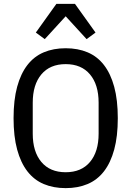

<svg xmlns="http://www.w3.org/2000/svg" viewBox="-20 -959 678 991"><path d="M319 12Q256 12 206 -9Q156 -30 121.5 -74.5Q87 -119 68.5 -187Q50 -255 50 -349Q50 -443 68.5 -511Q87 -579 121.5 -623.5Q156 -668 206 -689Q256 -710 319 -710Q382 -710 432 -689Q482 -668 516.5 -623.5Q551 -579 569.5 -511Q588 -443 588 -349Q588 -255 569.5 -187Q551 -119 516.5 -74.5Q482 -30 432 -9Q382 12 319 12ZM319 -70Q400 -70 444.5 -123Q489 -176 489 -269V-429Q489 -522 444.5 -575Q400 -628 319 -628Q238 -628 193.5 -575Q149 -522 149 -429V-269Q149 -176 193.5 -123Q238 -70 319 -70ZM367 -939 473 -791 427 -757 319 -875 211 -757 165 -791 271 -939Z"/></svg>

Font: IBM Plex Sans Cond Text
Style: Regular
Weight: 450
Width: 3
Designer: Mike Abbink, Paul van der Laan, Pieter van Rosmalen
Foundry: Bold Monday
Version: Version 1.3